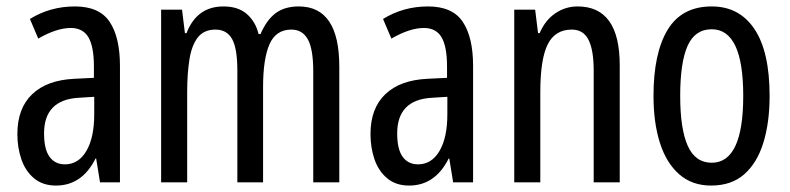

<svg xmlns="http://www.w3.org/2000/svg" viewBox="-20 -567 2455 597"><path d="M213 -547Q289 -547 321 -499Q353 -451 353 -362V0H291L279 -74H277Q235 10 154 10Q113 10 86 -12.5Q59 -35 46.5 -71.5Q34 -108 34 -150Q34 -230 80 -274Q126 -318 211 -322L272 -325V-360Q272 -422 255 -451Q238 -480 200 -480Q156 -480 99 -447L73 -508Q136 -547 213 -547ZM225 -263Q117 -257 117 -152Q117 -103 134 -79.5Q151 -56 182 -56Q224 -56 248.5 -97.5Q273 -139 273 -212V-266Z M909 -547Q1035 -547 1035 -360V0H954V-345Q954 -415 937 -445Q920 -475 886 -475Q838 -475 818 -429.5Q798 -384 798 -296V0H718V-348Q718 -417 701.5 -446Q685 -475 650 -475Q614 -475 595 -450.5Q576 -426 569 -382Q562 -338 562 -281V0H481V-537H546L555 -464H560Q592 -547 675 -547Q721 -547 748 -523Q775 -499 784 -461H790Q809 -505 837 -526Q865 -547 909 -547Z M1311 -547Q1387 -547 1419 -499Q1451 -451 1451 -362V0H1389L1377 -74H1375Q1333 10 1252 10Q1211 10 1184 -12.5Q1157 -35 1144.5 -71.5Q1132 -108 1132 -150Q1132 -230 1178 -274Q1224 -318 1309 -322L1370 -325V-360Q1370 -422 1353 -451Q1336 -480 1298 -480Q1254 -480 1197 -447L1171 -508Q1234 -547 1311 -547ZM1323 -263Q1215 -257 1215 -152Q1215 -103 1232 -79.5Q1249 -56 1280 -56Q1322 -56 1346.5 -97.5Q1371 -139 1371 -212V-266Z M1776 -547Q1907 -547 1907 -364V0H1826V-348Q1826 -411 1810 -443Q1794 -475 1758 -475Q1706 -475 1683 -429Q1660 -383 1660 -279V0H1579V-537H1644L1653 -464H1658Q1675 -504 1706.5 -525.5Q1738 -547 1776 -547Z M2373 -269Q2373 -186 2353.5 -123Q2334 -60 2294 -25Q2254 10 2191 10Q2132 10 2092 -25Q2052 -60 2032 -122.5Q2012 -185 2012 -269Q2012 -402 2056 -474.5Q2100 -547 2193 -547Q2279 -547 2326 -476.5Q2373 -406 2373 -269ZM2095 -269Q2095 -166 2118.5 -113.5Q2142 -61 2193 -61Q2291 -61 2291 -269Q2291 -476 2193 -476Q2141 -476 2118 -424.5Q2095 -373 2095 -269Z"/></svg>

Font: Noto Sans Myanmar ExtraCondensed
Style: Regular
Weight: 400
Width: 2
Designer: Monotype Design Team
Foundry: Monotype Imaging Inc.
Version: Version 2.107; ttfautohint (v1.8.4.7-5d5b)